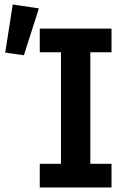

<svg xmlns="http://www.w3.org/2000/svg" viewBox="-20 -824 563 844"><path d="M85 -581.1 2.9 -592.8 36.1 -804.2 150.9 -787.1ZM154.8 0V-104H248V-594.2H154.8V-698.2H470.2V-594.2H377V-104H470.2V0Z"/></svg>

Font: Anuphan SemiBold
Style: Bold
Weight: 600
Designer: Mike Abbink, Paul van der Laan, Pieter van Rosmalen, Mint Tantisuwanna
Foundry: Bold Monday; Cadson Demak
Version: Version 3.002;hotconv 1.0.109;makeotfexe 2.5.65596